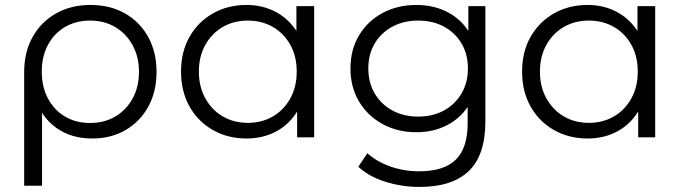

<svg xmlns="http://www.w3.org/2000/svg" viewBox="-20 -550 2743 769"><path d="M76.8 194V-261.4Q76.8 -341.2 110.5 -401.6Q144.2 -462.1 204.3 -496.1Q264.3 -530.2 342.5 -530.2Q421.2 -530.2 480.7 -496.2Q540.3 -462.2 573.6 -401.8Q607 -341.4 607 -262Q607 -183.6 574.2 -123.4Q541.4 -63.3 483.3 -29.3Q425.2 4.7 349.3 4.7Q265.2 4.7 205.5 -37.9Q145.8 -80.4 121.1 -157.5L148.4 -168.1V194ZM340.7 -57.4Q398.1 -57.4 442.1 -83.5Q486.2 -109.7 511.4 -155.9Q536.6 -202.2 536.6 -262Q536.6 -322.2 511.4 -368.5Q486.2 -414.8 442.1 -441.2Q398.1 -467.6 340.7 -467.6Q283.9 -467.6 240 -441.7Q196.2 -415.8 171.7 -369.8Q147.3 -323.8 147.3 -263Q147.3 -202.7 171.7 -156.2Q196.2 -109.7 240 -83.5Q283.9 -57.4 340.7 -57.4Z M967.4 4.7Q892.4 4.7 832.9 -29.1Q773.3 -62.9 739.2 -123.2Q705.1 -183.6 705.1 -263Q705.1 -342.8 739.2 -402.7Q773.3 -462.6 832.9 -496.4Q892.4 -530.2 967.4 -530.2Q1035.6 -530.2 1090.4 -499Q1145.3 -467.7 1177.8 -408.4Q1210.3 -349 1210.3 -263Q1210.3 -177.9 1178.4 -117.8Q1146.4 -57.8 1091.6 -26.5Q1036.7 4.7 967.4 4.7ZM972.5 -57.9Q1028.3 -57.9 1072.6 -83.5Q1116.9 -109.2 1142.6 -155.7Q1168.4 -202.2 1168.4 -263Q1168.4 -324.8 1142.6 -370.8Q1116.9 -416.8 1072.6 -442.2Q1028.3 -467.6 972.5 -467.6Q916.7 -467.6 872.6 -442.2Q828.6 -416.8 802.6 -370.8Q776.6 -324.8 776.6 -263Q776.6 -202.2 802.6 -155.7Q828.6 -109.2 872.6 -83.5Q916.7 -57.9 972.5 -57.9ZM1170.1 0V-158.3L1177.2 -264L1167.2 -369.7V-525.5H1238.2V0Z M1660.6 198.7Q1588.9 198.7 1522.8 177.7Q1456.7 156.7 1415.2 117.8L1451.3 63.6Q1489 97.5 1543.4 116.8Q1597.9 136.1 1658.3 136.1Q1758.4 136.1 1805.7 89.3Q1853 42.5 1853 -55.5V-185.8L1863 -275.8L1855.8 -366.4V-525.5H1924V-63.6Q1924 71.6 1857.4 135.2Q1790.8 198.7 1660.6 198.7ZM1647.9 -20.4Q1572.5 -20.4 1512.7 -52.9Q1452.9 -85.4 1418.3 -143Q1383.7 -200.5 1383.7 -275.8Q1383.7 -351.5 1418.3 -408.8Q1452.9 -466.2 1512.7 -498.2Q1572.5 -530.2 1647.9 -530.2Q1717.5 -530.2 1773.4 -501Q1829.3 -471.9 1862.7 -415.1Q1896 -358.3 1896 -275.8Q1896 -193.7 1862.7 -136.7Q1829.3 -79.7 1773.4 -50.1Q1717.5 -20.4 1647.9 -20.4ZM1654.7 -83Q1713 -83 1757.9 -107.4Q1802.7 -131.8 1828.4 -175.5Q1854.1 -219.1 1854.1 -275.8Q1854.1 -332.9 1828.4 -376.1Q1802.7 -419.3 1757.9 -443.5Q1713 -467.6 1654.7 -467.6Q1597.3 -467.6 1551.9 -443.5Q1506.6 -419.3 1480.9 -376.1Q1455.2 -332.9 1455.2 -275.8Q1455.2 -219.1 1480.9 -175.5Q1506.6 -131.8 1551.9 -107.4Q1597.3 -83 1654.7 -83Z M2333.4 4.7Q2258.4 4.7 2198.9 -29.1Q2139.3 -62.9 2105.2 -123.2Q2071.1 -183.6 2071.1 -263Q2071.1 -342.8 2105.2 -402.7Q2139.3 -462.6 2198.9 -496.4Q2258.4 -530.2 2333.4 -530.2Q2401.6 -530.2 2456.4 -499Q2511.3 -467.7 2543.8 -408.4Q2576.3 -349 2576.3 -263Q2576.3 -177.9 2544.4 -117.8Q2512.4 -57.8 2457.6 -26.5Q2402.7 4.7 2333.4 4.7ZM2338.5 -57.9Q2394.3 -57.9 2438.6 -83.5Q2482.9 -109.2 2508.6 -155.7Q2534.4 -202.2 2534.4 -263Q2534.4 -324.8 2508.6 -370.8Q2482.9 -416.8 2438.6 -442.2Q2394.3 -467.6 2338.5 -467.6Q2282.7 -467.6 2238.6 -442.2Q2194.6 -416.8 2168.6 -370.8Q2142.6 -324.8 2142.6 -263Q2142.6 -202.2 2168.6 -155.7Q2194.6 -109.2 2238.6 -83.5Q2282.7 -57.9 2338.5 -57.9ZM2536.1 0V-158.3L2543.2 -264L2533.2 -369.7V-525.5H2604.2V0Z"/></svg>

Font: Montserrat Alternates Thin
Style: Regular
Weight: 100
Designer: Julieta Ulanovsky
Foundry: Julieta Ulanovsky
Version: Version 9.000